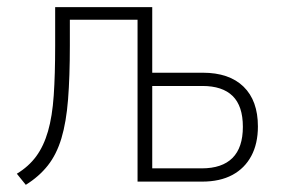

<svg xmlns="http://www.w3.org/2000/svg" viewBox="-20 -507 790 536"><path d="M52 9 27 -22Q60 -42 81 -70.5Q102 -99 114 -140.5Q126 -182 130 -240.5Q134 -299 134 -380V-487H405V-304H546Q620 -304 660 -265Q700 -226 700 -154Q700 -106 681.5 -71.5Q663 -37 628.5 -18.5Q594 0 544 0H364V-452H175V-379Q175 -293 170 -229.5Q165 -166 151.5 -121Q138 -76 113.5 -45Q89 -14 52 9ZM405 -37H543Q600 -37 629 -66Q658 -95 658 -153Q658 -211 629.5 -239Q601 -267 545 -267H405Z"/></svg>

Font: Nunito Sans 10pt Condensed ExtraLight
Style: Regular
Weight: 250
Width: 3
Designer: Vernon Adams
Foundry: Vernon Adams
Version: Version 3.101;gftools[0.9.27]